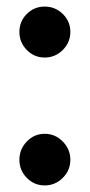

<svg xmlns="http://www.w3.org/2000/svg" viewBox="-20 -634 273 584"><path d="M39 -537Q39 -569 61.5 -591.5Q84 -614 116 -614Q148 -614 171 -591.5Q194 -569 194 -537Q194 -505 171 -482Q148 -459 116 -459Q84 -459 61.5 -482Q39 -505 39 -537ZM39 -148Q39 -180 61.5 -203.5Q84 -227 116 -227Q148 -227 171 -203.5Q194 -180 194 -148Q194 -116 171 -93Q148 -70 116 -70Q84 -70 61.5 -93Q39 -116 39 -148Z"/></svg>

Font: Cafe24 Danjunghae
Style: Regular
Weight: 400
Designer: Cafe24 thkim, hmlim, mnelim, nhlee, sslee, sskim, smlim, yjkim, sdjeong, hskwak & 4IRTF
Foundry: Cafe24
Version: Version 1.000